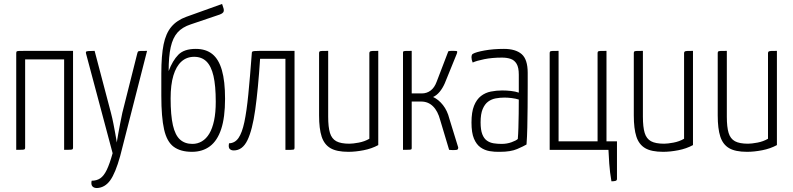

<svg xmlns="http://www.w3.org/2000/svg" viewBox="-20 -757 4008 970"><path d="M62 0V-486Q62 -493 63.5 -496Q65 -499 74.5 -499.5Q84 -500 107 -500H349V-12Q349 -6 347 -3.5Q345 -1 336 -0.5Q327 0 304 0V-457H107V-12Q107 -6 105 -3.5Q103 -1 93.5 -0.5Q84 0 62 0Z M470 193Q454 193 446.5 184Q439 175 443 156Q469 156 487 143.5Q505 131 519.5 101Q534 71 549 17L415 -485Q413 -492 414.5 -495Q416 -498 426 -499Q436 -500 458 -500L541 -185Q548 -158 553 -132Q558 -106 562 -84.5Q566 -63 568 -50Q570 -37 570 -37Q570 -37 572 -50Q574 -63 578 -84.5Q582 -106 587 -132.5Q592 -159 598 -187L673 -485Q675 -493 677 -496Q679 -499 689 -499.5Q699 -500 723 -500L587 32Q563 118 536.5 154.5Q510 191 470 193Z M950 10Q892 10 857.5 -15.5Q823 -41 809 -103Q795 -165 795 -273V-386Q795 -476 806.5 -532.5Q818 -589 846 -622Q874 -655 921 -672L1102 -737Q1107 -723 1109.5 -714Q1112 -705 1110 -700Q1109 -694 1101.5 -689Q1094 -684 1074 -678L944 -634Q901 -620 877 -593Q853 -566 842.5 -519Q832 -472 832 -398Q852 -451 881 -480.5Q910 -510 969 -510Q1020 -510 1052.5 -484Q1085 -458 1101 -402.5Q1117 -347 1117 -258Q1117 -164 1097.5 -105Q1078 -46 1040.5 -18Q1003 10 950 10ZM952 -30Q978 -30 1000 -43Q1022 -56 1037.5 -82Q1053 -108 1061.5 -148Q1070 -188 1070 -243Q1070 -324 1058.5 -373.5Q1047 -423 1023 -446.5Q999 -470 961 -470Q923 -470 896.5 -446Q870 -422 856 -375.5Q842 -329 842 -260Q842 -175 853.5 -124.5Q865 -74 889.5 -52Q914 -30 952 -30Z M1161 3Q1148 3 1140.5 -4.5Q1133 -12 1137 -33Q1167 -34 1185 -60Q1203 -86 1214.5 -140Q1226 -194 1234.5 -280Q1243 -366 1252 -486Q1252 -493 1254 -495.5Q1256 -498 1264.5 -499Q1273 -500 1292 -500H1468V-11Q1468 -7 1467 -4.5Q1466 -2 1462 -1Q1458 0 1449 0Q1440 0 1422 0V-460H1294Q1284 -306 1269.5 -203Q1255 -100 1230 -48.5Q1205 3 1161 3Z M1740 10Q1681 10 1649.5 -8.5Q1618 -27 1605 -67Q1592 -107 1592 -174V-488Q1592 -494 1594 -496.5Q1596 -499 1605.5 -499.5Q1615 -500 1638 -500V-167Q1638 -115 1647 -85.5Q1656 -56 1679 -43.5Q1702 -31 1745 -31Q1763 -31 1792.5 -36.5Q1822 -42 1846 -56V-488Q1846 -494 1849 -496.5Q1852 -499 1861.5 -499.5Q1871 -500 1891 -500V-24Q1858 -6 1817 2Q1776 10 1740 10Z M2276 1Q2270 1 2263 1Q2256 1 2249 0L2204 -150Q2192 -196 2167.5 -220Q2143 -244 2108 -244H2060V-10Q2060 -5 2058.5 -3Q2057 -1 2047.5 -0.5Q2038 0 2016 0V-490Q2016 -495 2017.5 -497Q2019 -499 2028.5 -499.5Q2038 -500 2060 -500V-285H2111Q2136 -285 2155.5 -299.5Q2175 -314 2186 -344L2245 -498Q2253 -500 2260 -500Q2267 -500 2273 -500Q2288 -500 2289.5 -497.5Q2291 -495 2288 -486L2227 -336Q2216 -311 2201 -293Q2186 -275 2168 -267Q2196 -254 2218 -226Q2240 -198 2250 -158L2295 -12Q2295 -4 2291.5 -1.5Q2288 1 2276 1Z M2506 10Q2479 11 2453.5 6.5Q2428 2 2407.5 -12.5Q2387 -27 2374.5 -56.5Q2362 -86 2362 -138Q2362 -191 2375 -223Q2388 -255 2410 -272Q2432 -289 2460 -294.5Q2488 -300 2517 -300Q2539 -300 2561.5 -297.5Q2584 -295 2601 -289Q2601 -289 2601 -306Q2601 -323 2601 -344.5Q2601 -366 2601 -380Q2601 -416 2590 -434.5Q2579 -453 2560 -459.5Q2541 -466 2516 -466Q2466 -466 2426.5 -458Q2387 -450 2368 -441Q2365 -448 2363.5 -454.5Q2362 -461 2362 -467Q2362 -473 2363.5 -478Q2365 -483 2369 -485Q2384 -494 2428 -502Q2472 -510 2526 -510Q2585 -510 2615.5 -483.5Q2646 -457 2646 -389V-327Q2646 -270 2645.5 -216Q2645 -162 2644 -114Q2643 -66 2640 -27Q2625 -18 2592.5 -4Q2560 10 2506 10ZM2514 -30Q2541 -30 2564.5 -38.5Q2588 -47 2596 -55Q2598 -78 2599 -111.5Q2600 -145 2600.5 -182.5Q2601 -220 2601 -254Q2586 -259 2565.5 -261.5Q2545 -264 2529 -264Q2506 -264 2484.5 -260Q2463 -256 2446 -243.5Q2429 -231 2418.5 -206Q2408 -181 2408 -139Q2408 -101 2416.5 -79Q2425 -57 2440 -46.5Q2455 -36 2474 -33Q2493 -30 2514 -30Z M3069 159Q3061 113 3058 70Q3055 27 3054 0H2757V-488Q2757 -494 2759 -496.5Q2761 -499 2770 -499.5Q2779 -500 2802 -500V-43H2999V-488Q2999 -494 3001 -496.5Q3003 -499 3012.5 -499.5Q3022 -500 3044 -500V-43H3097V147Q3097 155 3089 157Q3081 159 3069 159Z M3330 10Q3271 10 3239.5 -8.5Q3208 -27 3195 -67Q3182 -107 3182 -174V-488Q3182 -494 3184 -496.5Q3186 -499 3195.5 -499.5Q3205 -500 3228 -500V-167Q3228 -115 3237 -85.5Q3246 -56 3269 -43.5Q3292 -31 3335 -31Q3353 -31 3382.5 -36.5Q3412 -42 3436 -56V-488Q3436 -494 3439 -496.5Q3442 -499 3451.5 -499.5Q3461 -500 3481 -500V-24Q3448 -6 3407 2Q3366 10 3330 10Z M3754 10Q3695 10 3663.5 -8.5Q3632 -27 3619 -67Q3606 -107 3606 -174V-488Q3606 -494 3608 -496.5Q3610 -499 3619.5 -499.5Q3629 -500 3652 -500V-167Q3652 -115 3661 -85.5Q3670 -56 3693 -43.5Q3716 -31 3759 -31Q3777 -31 3806.5 -36.5Q3836 -42 3860 -56V-488Q3860 -494 3863 -496.5Q3866 -499 3875.5 -499.5Q3885 -500 3905 -500V-24Q3872 -6 3831 2Q3790 10 3754 10Z"/></svg>

Font: Yanone Kaffeesatz Light
Style: Regular
Weight: 300
Designer: Yanone (Cyrillic: Daniel Pouzeot, Huerta Tipografica, and Cyreal)
Foundry: Yanone
Version: Version 2.003